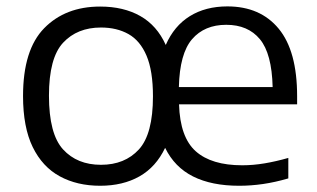

<svg xmlns="http://www.w3.org/2000/svg" viewBox="-20 -571 992 600"><path d="M293 9.5Q221 9.5 166.8 -20Q112.5 -49.5 82.2 -111.5Q52 -173.5 52 -271Q52 -415.5 118.2 -483Q184.5 -550.5 293 -550.5Q366 -550.5 418.2 -521Q470.5 -491.5 498 -430.5Q524 -490 573.2 -520.5Q622.5 -551 690.5 -551Q793.5 -551 851 -481.2Q908.5 -411.5 908.5 -270.5V-245H539.5Q542.5 -142 591.8 -98.2Q641 -54.5 737 -54.5Q771 -54.5 806.8 -60.5Q842.5 -66.5 881 -77.5V-13.5Q840 -1.5 802.2 4Q764.5 9.5 727.5 9.5Q641.5 9.5 583.5 -19.5Q525.5 -48.5 496 -109Q467.5 -49 415.8 -19.8Q364 9.5 293 9.5ZM687 -493.5Q619 -493.5 580.2 -448.5Q541.5 -403.5 539 -299H832Q829.5 -403.5 792.2 -448.5Q755 -493.5 687 -493.5ZM295.5 -56Q370 -56 414 -104Q458 -152 458 -270Q458 -349.5 438 -396.8Q418 -444 381.5 -464.5Q345 -485 295.5 -485Q221.5 -485 177.2 -437.5Q133 -390 133 -272Q133 -152.5 177 -104.2Q221 -56 295.5 -56Z"/></svg>

Font: Encode Sans Semi Expanded
Style: Regular
Weight: 400
Width: 6
Designer: Multiple Designers
Foundry: Impallari Type
Version: Version 3.000; ttfautohint (v1.8.3) -l 8 -r 50 -G 200 -x 14 